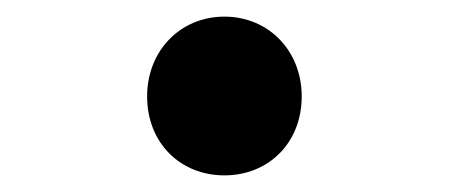

<svg xmlns="http://www.w3.org/2000/svg" viewBox="-20 -199 540 231"><path d="M250 12C303 12 343 -27 343 -83C343 -138 303 -179 250 -179C197 -179 157 -138 157 -83C157 -27 197 12 250 12Z"/></svg>

Font: Noto Sans Mono CJK JP Bold
Style: Regular
Weight: 700
Designer: Ryoko NISHIZUKA (kana & ideographs); Paul D. Hunt (Latin, Greek & Cyrillic); Wenlong ZHANG (bopomofo); Sandoll Communica
Foundry: Adobe Systems Incorporated
Version: Version 1.004;PS 1.004;hotconv 1.0.82;makeotf.lib2.5.63406